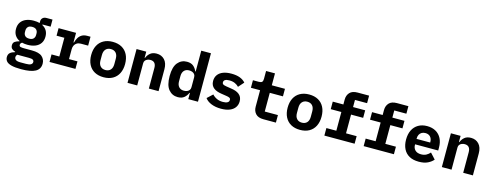

<svg xmlns="http://www.w3.org/2000/svg" viewBox="-25 -1680 7250 2832"><g transform="rotate(15 3600.0 -264.0)"><path d="M583 52Q583 134 513.5 173Q444 212 297 212Q199 212 144.5 197Q90 182 68.5 155Q47 128 47 93Q47 49 73.5 26.5Q100 4 146 -8V-14Q113 -24 93.5 -42.5Q74 -61 74 -95Q74 -133 99.5 -151Q125 -169 167 -179V-185Q121 -207 95.5 -247Q70 -287 70 -344Q70 -404 98 -445Q126 -486 176.5 -507Q227 -528 294 -528Q343 -528 385 -517V-545Q385 -575 406 -595Q427 -615 464 -615H555V-507H431V-498Q473 -476 496.5 -437.5Q520 -399 520 -344Q520 -285 492 -243.5Q464 -202 413 -181Q362 -160 294 -160Q272 -160 250.5 -162.5Q229 -165 210 -170Q203 -166 197 -160.5Q191 -155 187.5 -148Q184 -141 184 -132Q184 -107 206.5 -102Q229 -97 260 -97H378Q489 -97 536 -55Q583 -13 583 52ZM443 63Q443 43 427 31.5Q411 20 366 20H189Q179 28 174 38.5Q169 49 169 62Q169 86 189.5 101.5Q210 117 259 117H346Q396 117 419.5 103Q443 89 443 63ZM294 -254Q338 -254 359 -276Q380 -298 380 -332V-356Q380 -390 359 -412Q338 -434 294 -434Q251 -434 230.5 -412Q210 -390 210 -356V-332Q210 -298 230.5 -276Q251 -254 294 -254Z M674 -115H793V-401H674V-516H941V-370H948Q958 -408 977 -441.5Q996 -475 1029 -495.5Q1062 -516 1113 -516H1162V-380H1052Q1016 -380 991.1 -364.9Q966.2 -349.9 953.6 -324.4Q941 -298.9 941 -268V-115H1070V0H674Z M1500 12Q1420 12 1361.5 -20.5Q1303 -53 1272 -114Q1241 -175 1241 -258Q1241 -342 1272 -402.5Q1303 -463 1361.5 -495.5Q1420 -528 1500 -528Q1581 -528 1639 -495.5Q1697 -463 1728 -402.5Q1759 -342 1759 -258Q1759 -175 1728 -114Q1697 -53 1639 -20.5Q1581 12 1500 12ZM1500 -98Q1550 -98 1578 -129Q1606 -160 1606 -217V-299Q1606 -356 1578 -387Q1550 -418 1500 -418Q1451 -418 1422.5 -387Q1394 -356 1394 -299V-217Q1394 -160 1422.5 -129Q1451 -98 1500 -98Z M1865 0V-516H2013V-422H2019Q2036 -466 2072.5 -497Q2109 -528 2171 -528Q2245 -528 2292 -478Q2339 -428 2339 -334V0H2191V-314Q2191 -363 2169.5 -388.5Q2148 -414 2104 -414Q2081 -414 2060 -405.5Q2039 -397 2026 -380.5Q2013 -364 2013 -339V0Z M2793 -94H2786Q2767 -48 2731 -18Q2695 12 2633 12Q2548 12 2493.5 -53Q2439 -118 2439 -258Q2439 -398 2493.5 -463Q2548 -528 2633 -528Q2695 -528 2731 -498.5Q2767 -469 2786 -422H2793V-740H2941V0H2793ZM2697 -103Q2723 -103 2745 -111.5Q2767 -120 2780 -137.5Q2793 -155 2793 -182V-334Q2793 -361 2780 -378.5Q2767 -396 2745 -404.5Q2723 -413 2697 -413Q2648 -413 2620.5 -382.5Q2593 -352 2593 -298V-218Q2593 -164 2620.5 -133.5Q2648 -103 2697 -103Z M3294 12Q3209 12 3145 -14Q3081 -40 3049 -85L3132 -162Q3162 -129 3202.5 -110.5Q3243 -92 3295 -92Q3339 -92 3364 -105.5Q3389 -119 3389 -147Q3389 -169 3372 -178Q3355 -187 3325 -191L3242 -204Q3208 -209 3178 -219.5Q3148 -230 3125 -248Q3102 -266 3089.5 -292Q3077 -318 3077 -355Q3077 -409 3105 -448Q3133 -487 3185.5 -507.5Q3238 -528 3313 -528Q3389 -528 3442.5 -507.5Q3496 -487 3528 -449L3454 -365Q3432 -390 3395 -407Q3358 -424 3308 -424Q3266 -424 3244 -411Q3222 -398 3222 -372Q3222 -357 3229.5 -348.5Q3237 -340 3251.5 -335Q3266 -330 3286 -327L3368 -314Q3403 -309 3433 -298.5Q3463 -288 3486 -270Q3509 -252 3521.5 -226Q3534 -200 3534 -163Q3534 -110 3506 -70.5Q3478 -31 3424.5 -9.5Q3371 12 3294 12Z M3940 0Q3859.6 0 3820.8 -42Q3782 -84 3782 -149V-401H3642V-516H3733Q3766 -516 3780 -529.6Q3794 -543.3 3794 -577V-698H3930V-516H4131V-401H3930V-115H4131V0Z M4500 12Q4420 12 4361.5 -20.5Q4303 -53 4272 -114Q4241 -175 4241 -258Q4241 -342 4272 -402.5Q4303 -463 4361.5 -495.5Q4420 -528 4500 -528Q4581 -528 4639 -495.5Q4697 -463 4728 -402.5Q4759 -342 4759 -258Q4759 -175 4728 -114Q4697 -53 4639 -20.5Q4581 12 4500 12ZM4500 -98Q4550 -98 4578 -129Q4606 -160 4606 -217V-299Q4606 -356 4578 -387Q4550 -418 4500 -418Q4451 -418 4422.5 -387Q4394 -356 4394 -299V-217Q4394 -160 4422.5 -129Q4451 -98 4500 -98Z M4871 -115H5023V-401H4861V-516H5023V-591Q5023 -656 5061.5 -698Q5100 -740 5181 -740H5356V-625H5171V-516H5356V-401H5171V-115H5333V0H4871Z M5471 -115H5623V-401H5461V-516H5623V-591Q5623 -656 5661.5 -698Q5700 -740 5781 -740H5956V-625H5771V-516H5956V-401H5771V-115H5933V0H5471Z M6314 12Q6227 12 6168.5 -20.5Q6110 -53 6080 -113.5Q6050 -174 6050 -256Q6050 -341 6080.5 -401.5Q6111 -462 6167.5 -495Q6224 -528 6301 -528Q6378 -528 6434 -496Q6490 -464 6520 -405.5Q6550 -347 6550 -266V-222H6197V-213Q6197 -164 6228.5 -133Q6260 -102 6319 -102Q6365 -102 6398 -120Q6431 -138 6455 -166L6535 -79Q6505 -42 6451 -15Q6397 12 6314 12ZM6302 -422Q6270 -422 6246.5 -408.5Q6223 -395 6210 -370.5Q6197 -346 6197 -313V-305H6405V-313Q6405 -363 6377.5 -392.5Q6350 -422 6302 -422Z M6665 0V-516H6813V-422H6819Q6836 -466 6872.5 -497Q6909 -528 6971 -528Q7045 -528 7092 -478Q7139 -428 7139 -334V0H6991V-314Q6991 -363 6969.5 -388.5Q6948 -414 6904 -414Q6881 -414 6860 -405.5Q6839 -397 6826 -380.5Q6813 -364 6813 -339V0Z"/></g></svg>

Font: Lilex
Style: Regular
Weight: 400
Monospace: yes
Designer: Mike Abbink, Paul van der Laan, Pieter van Rosmalen, Mikhael Khrustik
Foundry: Mikhael Khrustik
Version: Version 2.510